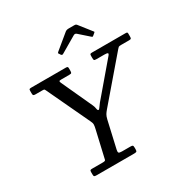

<svg xmlns="http://www.w3.org/2000/svg" viewBox="-214 -1150 1282 1326"><g transform="rotate(-30 427.5 -487.0)"><path d="M378 -845 370.5 -857Q366 -862.5 366.8 -864.5Q367.5 -866.5 374 -872L488 -966Q498.5 -974.5 516 -974.5H558.5Q568.5 -974.5 572.5 -972.5Q576.5 -970.5 580 -966L655.5 -870Q658.5 -866.5 658.5 -865Q658.5 -863.5 653.5 -859.5L639 -847.5Q632.5 -842 630.5 -842.2Q628.5 -842.5 623 -847L546 -915Q535 -924.5 521 -915.5L395.5 -842Q385.5 -835.5 378 -845ZM154 -20V-38Q154 -49 157.5 -52Q161 -55 171 -55H258Q277.5 -55 279.2 -63Q281 -71 284.5 -86L329 -279Q334 -300 334.5 -312.5Q335 -325 326.5 -342L166.5 -682Q162.5 -690.5 159.8 -692.8Q157 -695 144 -695H91Q79 -695 74.5 -698Q70 -701 70 -714V-734Q70 -746 74.5 -748Q79 -750 91 -750H362Q372.5 -750 376.2 -747.5Q380 -745 380 -735V-718Q380 -703.5 376.8 -699.2Q373.5 -695 359 -695H296Q280.5 -695 278.8 -691.2Q277 -687.5 282 -676L395 -430Q401.5 -416 403.8 -400Q406 -384 413.5 -384Q419 -384 427.5 -397.2Q436 -410.5 446.5 -423L660 -674Q670.5 -686.5 665.2 -690.8Q660 -695 638 -695H577Q561 -695 558 -698.8Q555 -702.5 555 -718.5V-731Q555 -742.5 557.5 -746.2Q560 -750 571 -750H838Q847.5 -750 851.2 -748.2Q855 -746.5 855 -737V-715Q855 -702.5 852 -698.8Q849 -695 837 -695H773Q757 -695 752.5 -691.8Q748 -688.5 741 -680L465 -358Q453 -344 445.8 -332.2Q438.5 -320.5 433 -298L384 -83Q380.5 -67.5 384.5 -61.2Q388.5 -55 410 -55H476Q490.5 -55 494.8 -51.8Q499 -48.5 499 -34V-21Q499 -6.5 494 -3.2Q489 0 475 0H178Q163.5 0 158.8 -2.8Q154 -5.5 154 -20Z"/></g></svg>

Font: Besley*
Style: Italic
Weight: 400
Italic angle: -13°
Designer: Owen Earl
Foundry: indestructible type*
Version: Version 2.000; ttfautohint (v1.8.3)